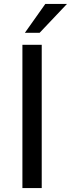

<svg xmlns="http://www.w3.org/2000/svg" viewBox="-20 -949 358 969"><path d="M190.6 -723V0H93.1V-723ZM317.9 -929 180 -783.5H105.6L208.6 -929Z"/></svg>

Font: Public Sans VF
Style: Regular
Weight: 400
Designer: Pablo Impallari, Rodrigo Fuenzalida (Modified by Dan O. Williams and USWDS)
Version: Version 1.003